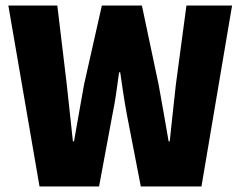

<svg xmlns="http://www.w3.org/2000/svg" viewBox="-20 -670 864 690"><path d="M122 0 10 -650H186L220 -366Q225 -315 231 -264Q237 -213 242 -162H246Q255 -213 264 -264.5Q273 -316 282 -366L346 -650H490L550 -366Q559 -317 568 -265.5Q577 -214 586 -162H590Q595 -214 601 -265.5Q607 -317 612 -366L650 -650H814L704 0H486L436 -258Q429 -296 423 -335Q417 -374 412 -410H408Q403 -374 397.5 -335Q392 -296 384 -258L336 0Z"/></svg>

Font: Mada Black
Style: Regular
Weight: 900
Designer: Khaled Hosny
Version: Version 1.5